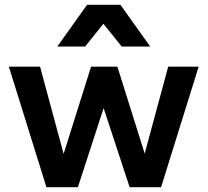

<svg xmlns="http://www.w3.org/2000/svg" viewBox="-20 -781 866 801"><path d="M652 0H520.8L394.5 -384.2H430L304.9 0H173.7L16.9 -503H147.1L260.8 -82.3H227.5L360 -503H469.7L601.8 -82.3H567.9L681.7 -503H808.8ZM606.5 -587H487.7L360.5 -745H462.2L335.1 -587H219.2L343.2 -761H482.5Z"/></svg>

Font: Wix Madefor Display
Style: Regular
Weight: 400
Designer: Dalton Maag Ltd
Foundry: Dalton Maag Ltd
Version: Version 3.100